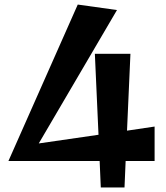

<svg xmlns="http://www.w3.org/2000/svg" viewBox="-20 -822 730 842"><path d="M417 -116H17L321 -802L493 -778L150 -193L412 -231L396 -586H552L537 -249L658 -267V-116H531L526 0H422Z"/></svg>

Font: Tiejili SC
Style: Regular
Weight: 400
Designer: Buernia
Foundry: Ershou Xiaoxi Press
Version: Version 1.100